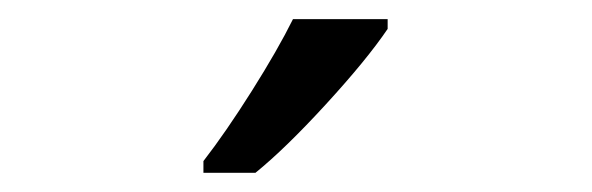

<svg xmlns="http://www.w3.org/2000/svg" viewBox="-20 -786 617 200"><path d="M191.9 -618.2Q215.3 -648.4 242.4 -691.4Q269.5 -734.4 285.2 -766.1H383.8V-755.9Q362.3 -724.1 319.8 -677.7Q277.3 -631.3 246.1 -606H191.9Z"/></svg>

Font: QFn4     
Style: Regular
Weight: 400
Foundry: Ascender Corporation
Version: Version 1.10